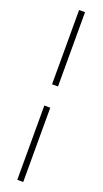

<svg xmlns="http://www.w3.org/2000/svg" viewBox="-158 -725 454 850"><g transform="rotate(20 68.5 -300.0)"><path d="M82.5 -350V-700H54.5V-350ZM82.5 100V-250H54.5V100Z"/></g></svg>

Font: Picaflor 36 pt
Style: Regular
Weight: 400
Designer: Ariel Martín Pérez
Foundry: Tunera Type Foundry
Version: Version 1.000;hotconv 1.0.109;makeotfexe 2.5.65596